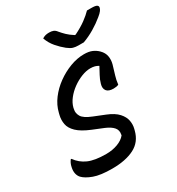

<svg xmlns="http://www.w3.org/2000/svg" viewBox="-223 -1094 1149 1247"><g transform="rotate(-30 351.0 -470.0)"><path d="M461 -720Q498 -720 522 -709.5Q546 -699 564 -681Q588 -657 593 -628.5Q598 -600 590 -570Q577 -525 568.5 -498.5Q560 -472 556 -437Q541 -430 518 -430Q480 -430 466 -449Q452 -468 461 -498Q469 -527 483.5 -553Q498 -579 511 -604Q488 -620 451 -620Q420 -620 384.5 -606Q349 -592 316.5 -568.5Q284 -545 260.5 -515Q237 -485 229 -453L227 -442Q221 -416 236 -390Q251 -364 309 -341L391 -308Q446 -286 472.5 -256.5Q499 -227 504.5 -196Q510 -165 503 -138L500 -126Q481 -50 416 -17Q351 16 251 16Q163 16 114 -2Q65 -20 42 -44Q29 -58 24.5 -78.5Q20 -99 26 -125Q29 -140 34.5 -151.5Q40 -163 47 -172H52Q82 -129 130.5 -107.5Q179 -86 264 -86Q311 -86 350 -100.5Q389 -115 410 -141L411 -148Q417 -177 399 -198.5Q381 -220 341 -237L260 -270Q194 -297 162.5 -327.5Q131 -358 125 -391Q119 -424 127 -457L131 -473Q143 -523 176.5 -567.5Q210 -612 257 -646Q304 -680 357 -700Q410 -720 461 -720ZM500 -787H460Q438 -787 421 -792Q404 -797 381 -815Q352 -838 325 -869.5Q298 -901 284 -941Q297 -949 308.5 -952Q320 -955 336 -955Q354 -955 367 -950Q380 -945 391 -930Q406 -912 424.5 -894Q443 -876 473 -857H479Q530 -882 564.5 -907.5Q599 -933 621 -956H652Q684 -956 694 -949.5Q704 -943 702 -932Q701 -923 692 -910.5Q683 -898 663 -882Q628 -853 586 -828Q544 -803 500 -787Z"/></g></svg>

Font: Recursive Mn Csl St Med
Style: Italic
Weight: 500
Italic angle: -15°
Monospace: yes
Version: Version 1.079;hotconv 1.0.112;makeotfexe 2.5.65598; ttfautoh